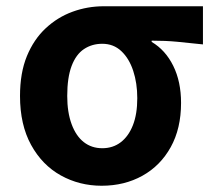

<svg xmlns="http://www.w3.org/2000/svg" viewBox="-20 -580 682 614"><path d="M305 14Q234 14 174.5 -19Q115 -52 79.5 -116.5Q44 -181 44 -273Q44 -347 66 -400.5Q88 -454 126 -489.5Q164 -525 212 -542.5Q260 -560 312 -560H629V-438Q583 -443 546 -446.5Q509 -450 465 -450V-446Q509 -420 534 -369.5Q559 -319 559 -251Q559 -169 526 -109.5Q493 -50 435.5 -18Q378 14 305 14ZM307 -106Q341 -106 366 -125Q391 -144 405 -179.5Q419 -215 419 -266Q419 -314 406 -353.5Q393 -393 368 -416.5Q343 -440 307 -440Q274 -440 248.5 -423Q223 -406 209 -369Q195 -332 195 -273Q195 -221 209 -183Q223 -145 248 -125.5Q273 -106 307 -106Z"/></svg>

Font: Farlight84_Sys_V01
Style: Bold
Weight: 700
Designer: Monotype Design Team, Nadine Chahine and Nizar Qandah
Foundry: Monotype Imaging Inc.
Version: Version 2.004;October 31, 2024;FontCreator 14.0.0.2814 64-bi